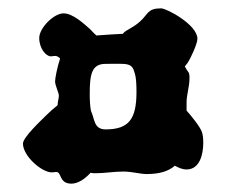

<svg xmlns="http://www.w3.org/2000/svg" viewBox="-20 -640 542 460"><path d="M303 -464C306 -455 307 -438 307 -420C307 -355 289 -330 233 -330C204 -330 207 -356 198 -374C196 -384 195 -398 195 -414C195 -461 199 -487 233 -487C286 -487 296 -491 303 -464ZM464 -323C460 -336 437 -364 427 -375V-395C427 -413 434 -432 434 -453C434 -457 434 -460 433 -464C433 -466 427 -472 424 -479C423 -479 423 -480 423 -481L430 -490C436 -499 453 -535 453 -547C453 -581 379 -620 366 -620C333 -620 335 -606 316 -589C300 -574 280 -567 276 -561C275 -560 275 -559 274 -559C258 -558 234 -557 211 -555C203 -562 197 -569 196 -570C181 -583 155 -608 132 -608C109 -608 74 -573 74 -549C74 -524 90 -505 102 -505C105 -505 108 -506 112 -506C116 -506 120 -504 124 -500C117 -478 112 -453 112 -445C112 -435 121 -418 121 -411C121 -404 118 -396 118 -388C108 -380 98 -371 91 -364C78 -351 35 -311 35 -296C35 -266 80 -227 104 -227C108 -227 112 -228 115 -228C128 -228 121 -200 151 -200C167 -200 183 -211 197 -226C201 -225 206 -225 211 -225C230 -225 253 -229 276 -229C296 -229 316 -223 331 -223C363 -223 384 -230 399 -243C408 -238 417 -234 427 -234C458 -234 467 -269 467 -298C467 -308 466 -317 464 -323Z"/></svg>

Font: Freckle Face
Style: Regular
Weight: 400
Designer: Astigmatic (AOETI)
Foundry: Astigmatic (AOETI)
Version: Version 1.000